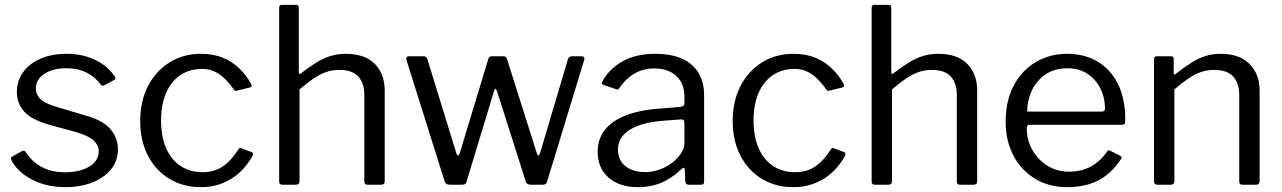

<svg xmlns="http://www.w3.org/2000/svg" viewBox="-20 -762 5287 792"><path d="M395.5 -412.8Q374.7 -442.8 338.7 -461.7Q302.8 -480.5 252.7 -480.5Q199.2 -480.5 163.5 -457.8Q127.8 -435 127.8 -395.5Q127.8 -375.5 143.7 -356.5Q159.7 -337.6 209.1 -322.4L336.2 -284.5Q404.5 -265.5 435.5 -229.3Q466.5 -193.2 466.5 -146.1Q466.5 -99 438.4 -64Q410.4 -29.1 361.4 -9.6Q312.4 10 250.4 10Q171.1 10 111.8 -21.3Q52.5 -52.6 27.5 -100.4Q25.4 -105.1 25.4 -109.1Q25.4 -113.1 29.5 -115.7L69.4 -137.9Q74.4 -141 78.4 -140.4Q82.4 -139.8 84.5 -136.7Q100.8 -111.3 123.6 -92Q146.5 -72.7 177.9 -61.9Q209.3 -51.1 250.7 -51.4Q289.1 -51.7 320.2 -62Q351.4 -72.4 369.3 -91.7Q387.3 -110.9 387.3 -136.7Q387.3 -164.1 365 -183.7Q342.8 -203.3 289.1 -218.4L186.4 -246.6Q111.1 -267.1 80.4 -301.2Q49.8 -335.4 49.5 -380.9Q49.5 -428.6 75.2 -464.3Q100.9 -500 147.3 -520Q193.7 -540 254 -540Q321.5 -540 373.5 -514.5Q425.6 -489 452.7 -446.9Q455.5 -442.8 456 -439.2Q456.4 -435.7 452 -432.8L410 -409.9Q406 -408 402.3 -408.7Q398.6 -409.4 395.5 -412.8Z M808.6 -540Q861 -540 900.5 -523.3Q940 -506.6 968.6 -478.4Q997.2 -450.3 1016.1 -415.7Q1021.7 -403.7 1011.2 -401.3L956.1 -387.7Q948.6 -385.3 943.4 -394.5Q923.3 -422.7 903.4 -440.8Q883.6 -459 862 -468.4Q840.4 -477.8 813.6 -477.8Q762.7 -477.8 724.4 -452.3Q686.1 -426.8 665.3 -379Q644.4 -331.3 644.4 -265Q644.4 -198.4 665.5 -150.4Q686.7 -102.4 725.3 -77Q763.9 -51.7 815.9 -51.7Q864.1 -51.7 899.2 -75.6Q934.3 -99.6 963.4 -145.9Q966.1 -150.6 968.7 -151.4Q971.2 -152.2 976.2 -150.2L1018.7 -134.3Q1026.2 -131.3 1022.6 -120.8Q1008.5 -94.5 988 -70.7Q967.6 -46.9 941.1 -29Q914.5 -11.1 881.5 -0.5Q848.5 10 808.6 10Q735.1 10 678.4 -24.5Q621.7 -59 590 -120.5Q558.4 -182 558.4 -263Q558.4 -344.6 590.5 -406.9Q622.7 -469.3 679.4 -504.6Q736.1 -540 808.6 -540Z M1145.2 0Q1131.5 0 1131.5 -13.4V-729.1Q1131.5 -742 1142.5 -742H1201.8Q1212.5 -742 1212.5 -730.4V-463.3Q1212.5 -458 1214.9 -456.9Q1217.4 -455.8 1221.9 -460Q1257.4 -487.3 1286.5 -505Q1315.5 -522.7 1344.4 -531.3Q1373.3 -540 1406.6 -540Q1484.9 -540 1525.9 -498.6Q1566.9 -457.2 1566.9 -388V-15.5Q1566.9 0 1552.1 0H1495.7Q1489.3 0 1486.1 -3.3Q1482.9 -6.7 1482.9 -13.4V-369.8Q1482.9 -418.9 1458 -446.3Q1433.1 -473.7 1379.4 -473.7Q1349.9 -473.7 1324.5 -464.5Q1299 -455.4 1273.1 -437.9Q1247.3 -420.4 1215.5 -393.2V-14.5Q1215.5 0 1199.9 0H1145.2Z M2379.5 -530Q2386.4 -530 2389.3 -525.7Q2392.1 -521.4 2390 -515.5L2236.7 -12.9Q2235.1 -5.8 2230.6 -2.9Q2226.1 0 2218 0H2169.8Q2152.9 0 2148.8 -13.3L2029.7 -387.1Q2026.4 -396 2023.4 -396Q2020.3 -396 2018.1 -387.1L1904.6 -12.9Q1903 -5.8 1898.7 -2.9Q1894.5 0 1886.4 0H1835.2Q1818.5 0 1814.4 -13.3L1656.5 -514.8Q1654.7 -521.4 1657.6 -525.7Q1660.6 -530 1667.5 -530H1726.8Q1732.9 -530 1737.2 -527.3Q1741.4 -524.5 1742.7 -518.7L1862.4 -130Q1865.2 -120.3 1869.3 -120.6Q1873.4 -121 1876.7 -131L1994.6 -520.1Q1996.6 -525.2 2000.1 -527.6Q2003.7 -530 2009 -530H2055.7Q2061.5 -530 2065.7 -527.3Q2070 -524.5 2071.3 -518.7L2194.4 -130Q2197.2 -120.3 2200.9 -120.6Q2204.7 -121 2208 -131L2323.1 -519.4Q2325.6 -524.5 2330 -527.3Q2334.3 -530 2339.7 -530H2379.5Z M2790.1 -63.7Q2753 -28 2709.5 -9Q2666 10 2612.5 10Q2534.6 10 2489.9 -29.8Q2445.3 -69.7 2445.3 -135.3Q2445.3 -188.5 2475.5 -226.7Q2505.8 -264.9 2564.6 -287.2Q2623.5 -309.5 2708.8 -314.6L2786.8 -321.1Q2793.7 -321.9 2798.5 -325.1Q2803.3 -328.3 2803.3 -335.9V-363Q2803.3 -417.1 2769.9 -448.4Q2736.6 -479.7 2679 -479.7Q2635.6 -479.7 2599.8 -460.1Q2564 -440.4 2535.8 -400.1Q2532.5 -395 2529.8 -393.6Q2527.1 -392.2 2521.1 -394.2L2467.7 -412.2Q2464.3 -414.2 2463 -417.2Q2461.6 -420.1 2465.7 -428.2Q2495.3 -479.9 2549.9 -510Q2604.5 -540 2683 -540Q2749.9 -540 2794.6 -519.4Q2839.4 -498.7 2861.9 -460.3Q2884.5 -421.8 2884.5 -369.2V-14.7Q2884.5 -6.2 2881.5 -3.1Q2878.4 0 2871 0H2820.2Q2813.7 0 2810.4 -4.3Q2807.1 -8.7 2806.5 -16.2L2804.8 -62.3Q2802.5 -76.5 2790.1 -63.7ZM2803.3 -254.4Q2803.3 -271 2789 -269.5L2723.4 -264.5Q2677.3 -261.6 2641.1 -252.4Q2605 -243.1 2580.2 -228.2Q2555.4 -213.3 2542.2 -192.5Q2529.1 -171.7 2529.1 -144.9Q2529.1 -101.4 2559.7 -76.8Q2590.3 -52.2 2641.9 -52.2Q2674.2 -52.2 2703.7 -63.6Q2733.1 -75.1 2755.6 -93Q2778.4 -111.8 2790.8 -131.9Q2803.3 -152 2803.3 -171V-254.4Z M3252.6 -540Q3305 -540 3344.5 -523.3Q3384 -506.6 3412.6 -478.4Q3441.2 -450.3 3460.1 -415.7Q3465.7 -403.7 3455.2 -401.3L3400.1 -387.7Q3392.6 -385.3 3387.4 -394.5Q3367.3 -422.7 3347.4 -440.8Q3327.6 -459 3306 -468.4Q3284.4 -477.8 3257.6 -477.8Q3206.7 -477.8 3168.4 -452.3Q3130.1 -426.8 3109.3 -379Q3088.4 -331.3 3088.4 -265Q3088.4 -198.4 3109.5 -150.4Q3130.7 -102.4 3169.3 -77Q3207.9 -51.7 3259.9 -51.7Q3308.1 -51.7 3343.2 -75.6Q3378.3 -99.6 3407.4 -145.9Q3410.1 -150.6 3412.7 -151.4Q3415.2 -152.2 3420.2 -150.2L3462.7 -134.3Q3470.2 -131.3 3466.6 -120.8Q3452.5 -94.5 3432 -70.7Q3411.6 -46.9 3385.1 -29Q3358.5 -11.1 3325.5 -0.5Q3292.5 10 3252.6 10Q3179.1 10 3122.4 -24.5Q3065.7 -59 3034 -120.5Q3002.4 -182 3002.4 -263Q3002.4 -344.6 3034.5 -406.9Q3066.7 -469.3 3123.4 -504.6Q3180.1 -540 3252.6 -540Z M3589.2 0Q3575.5 0 3575.5 -13.4V-729.1Q3575.5 -742 3586.5 -742H3645.8Q3656.5 -742 3656.5 -730.4V-463.3Q3656.5 -458 3658.9 -456.9Q3661.4 -455.8 3665.9 -460Q3701.4 -487.3 3730.5 -505Q3759.5 -522.7 3788.4 -531.3Q3817.3 -540 3850.6 -540Q3928.9 -540 3969.9 -498.6Q4010.9 -457.2 4010.9 -388V-15.5Q4010.9 0 3996.1 0H3939.7Q3933.3 0 3930.1 -3.3Q3926.9 -6.7 3926.9 -13.4V-369.8Q3926.9 -418.9 3902 -446.3Q3877.1 -473.7 3823.4 -473.7Q3793.9 -473.7 3768.5 -464.5Q3743 -455.4 3717.1 -437.9Q3691.3 -420.4 3659.5 -393.2V-14.5Q3659.5 0 3643.9 0H3589.2Z M4215.5 -232.3Q4215.5 -183.4 4238.8 -142.8Q4262.1 -102.1 4301.5 -78Q4341 -53.9 4389.5 -53.9Q4440.2 -53.9 4478.9 -74.6Q4517.7 -95.3 4546.4 -136.7Q4549.6 -141.4 4552.4 -141.9Q4555.2 -142.4 4560.1 -139.9L4601.8 -118.8Q4611.1 -114 4603.7 -105Q4577.1 -65.1 4544.6 -39.6Q4512.1 -14.2 4471.8 -2.1Q4431.6 10 4382.1 10Q4307.9 10 4250.8 -24Q4193.7 -58 4161 -119.1Q4128.4 -180.2 4128.4 -259.6Q4128.4 -346.8 4161.8 -409.3Q4195.2 -471.9 4252.6 -505.9Q4309.9 -540 4381 -540Q4454.2 -540 4508 -507.8Q4561.7 -475.6 4591.8 -415Q4621.8 -354.4 4621.8 -268.5Q4621.8 -260.6 4620.4 -254Q4619 -247.4 4607.5 -247.1H4224Q4219.9 -247.1 4217.7 -242.8Q4215.5 -238.4 4215.5 -232.3ZM4521 -301.6Q4531.7 -301.6 4534.9 -304.4Q4538 -307.3 4538 -315.6Q4538 -359 4519.4 -396.6Q4500.8 -434.1 4466.2 -457.2Q4431.7 -480.3 4382.8 -480.3Q4329.4 -480.3 4292.1 -454.5Q4254.7 -428.6 4235.9 -387.6Q4217 -346.6 4217 -301.8Z M4753.9 0Q4740.2 0 4740.2 -13.4V-517.1Q4740.2 -530 4751.3 -530H4810.8Q4821.5 -530 4821.5 -518.7V-461.4Q4821.5 -456.1 4823.9 -454.8Q4826.4 -453.6 4830.9 -458.1Q4864.2 -484 4892.9 -502.4Q4921.5 -520.7 4951.1 -530.4Q4980.7 -540 5015.3 -540Q5092.5 -540 5134.2 -498.2Q5175.9 -456.3 5175.9 -388.9V-15.5Q5175.9 0 5161.1 0H5104.7Q5098.3 0 5095.1 -3.3Q5091.9 -6.7 5091.9 -13.4V-369.8Q5091.9 -418.9 5066.9 -446.3Q5041.9 -473.7 4988.1 -473.7Q4958.7 -473.7 4933.2 -464.5Q4907.7 -455.4 4881.9 -437.9Q4856 -420.4 4824.3 -393.2V-14.5Q4824.3 0 4808.7 0H4753.9Z"/></svg>

Font: Libre Franklin Thin
Style: Regular
Weight: 100
Designer: Pablo Impallari, Rodrigo Fuenzalida, Nhung Nguyen
Foundry: Impallari Type
Version: Version 3.000